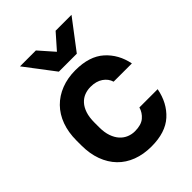

<svg xmlns="http://www.w3.org/2000/svg" viewBox="-209 -812 922 922"><g transform="rotate(-45 252.5 -350.5)"><path d="M270 9Q216 9 172.5 -7.5Q129 -24 98.5 -55.5Q68 -87 51.5 -132Q35 -177 35 -234V-266Q35 -322 51.5 -367Q68 -412 99 -443.5Q130 -475 173.5 -492Q217 -509 270 -509Q365 -509 417.5 -462Q470 -415 485 -340H361Q353 -367 328 -384Q303 -401 265 -401Q243 -401 223.5 -393.5Q204 -386 189 -369.5Q174 -353 165.5 -327.5Q157 -302 157 -266V-234Q157 -199 166 -173.5Q175 -148 190 -131.5Q205 -115 224.5 -107Q244 -99 265 -99Q308 -99 330.5 -118Q353 -137 361 -165H485Q470 -86 417.5 -38.5Q365 9 270 9ZM95 -710H203L270 -634L337 -710H445L331 -560H209Z"/></g></svg>

Font: PT Root UI Web Bold
Style: Regular
Weight: 700
Designer: Vitaly Kuzmin
Foundry: ParaType Ltd.
Version: Version 1.000W